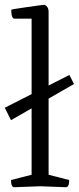

<svg xmlns="http://www.w3.org/2000/svg" viewBox="-26 -782 329 802"><path d="M20 -280 -6 -332 264 -469 283 -431ZM249 0 142 -4 34 0Q20 0 20 -30L106 -52V-704H35Q21 -704 21 -741Q21 -743 87.5 -752.5Q154 -762 161 -762Q177 -753 177 -734V-52L263 -30Q263 0 249 0Z"/></svg>

Font: Mate
Style: Regular
Weight: 400
Designer: Eduardo Rodriguez Tunni
Foundry: Eduardo Rodriguez Tunni
Version: Version 1.002